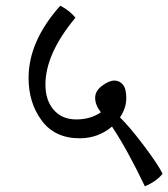

<svg xmlns="http://www.w3.org/2000/svg" viewBox="-20 -640 589 672"><path d="M259 -156Q172 -156 126 -218Q80 -280 80 -367Q80 -496 191 -620Q224 -603 244 -578Q139 -452 139 -344Q139 -289 168 -255.5Q197 -222 247 -222Q297 -222 333 -247Q313 -273 313 -297.5Q313 -322 337.5 -340Q362 -358 380 -358Q398 -358 410 -344Q422 -330 422 -296Q422 -262 400 -229Q435 -195 484.5 -129Q534 -63 549 -32Q528 -5 487 12Q427 -114 372 -197Q323 -156 259 -156Z"/></svg>

Font: Karma
Style: Regular
Weight: 400
Designer: Joana Correia
Foundry: Indian Type Foundry
Version: Version 1.202;PS 1.0;hotconv 1.0.78;makeotf.lib2.5.61930; tt